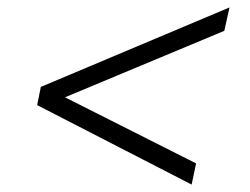

<svg xmlns="http://www.w3.org/2000/svg" viewBox="-20 -506 672 517"><path d="M496 -9 80 -223 90 -272 598 -486 584 -423 155 -244 508 -66Z"/></svg>

Font: Atkinson Hyperlegible Mono ExtraLight
Style: Italic
Weight: 200
Italic angle: -12°
Monospace: yes
Designer: Elliott Scott, Megan Eiswerth, Linus Boman, Theodore Petrosky, Letters from Sweden
Foundry: Applied Design Works, Letters from Sweden
Version: Version 2.001